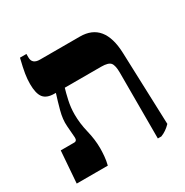

<svg xmlns="http://www.w3.org/2000/svg" viewBox="-153 -772 871 904"><g transform="rotate(-30 282.5 -320.0)"><path d="M522 -30 508 -424Q502 -592 371 -592H154Q112 -592 112 -628V-647H77Q65 -598 60.5 -570Q56 -542 56 -516Q56 -464 73.5 -441.5Q91 -419 133 -419H140V-417Q129 -383 117 -338.5Q105 -294 108 -257L113 -193Q114 -173 98 -173H25L12 0H181Q187 -23 189 -47Q191 -71 191 -89Q191 -136 178.5 -187Q166 -238 166 -287Q166 -324 174 -360Q182 -396 189 -419H387Q426 -419 437.5 -404.5Q449 -390 449 -351V7H468Q497 -4 522 -30Z"/></g></svg>

Font: Noto Serif Hebrew SemiCondensed Extra
Style: Regular
Weight: 800
Width: 4
Designer: Monotype Design Team
Foundry: Monotype Imaging Inc.
Version: Version 1.901